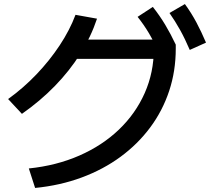

<svg xmlns="http://www.w3.org/2000/svg" viewBox="-20 -875 1040 946"><path d="M122 -45Q258 -59 371 -108.5Q484 -158 566 -236.5Q648 -315 693 -416.5Q738 -518 738 -635L783 -585H325V-680H826L846 -655V-635Q846 -525 813.5 -427Q781 -329 720 -247Q659 -165 574 -102.5Q489 -40 382.5 -0.5Q276 39 153 51ZM20 -387Q95 -441 159.5 -508.5Q224 -576 274 -651.5Q324 -727 352 -802L458 -783Q428 -693 375.5 -609.5Q323 -526 250.5 -451.5Q178 -377 88 -314ZM766 -613Q739 -669 714 -711Q689 -753 658 -792L733 -841Q767 -798 794 -753Q821 -708 846 -655ZM915 -629Q891 -685 867 -728Q843 -771 815 -811L891 -855Q923 -811 947.5 -765Q972 -719 995 -665Z"/></svg>

Font: M PLUS 1 Medium
Style: Regular
Weight: 500
Designer: Coji Morishita
Foundry: UNDERFOREST DESIGN
Version: Version 1.001